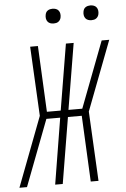

<svg xmlns="http://www.w3.org/2000/svg" viewBox="-76 -967 661 1011"><g transform="rotate(-5 254.5 -462.0)"><path d="M-15 0 125 -368 106 -735H147L164 -386H237L295 -735H336L278 -386H351L484 -735H524L384 -368L403 0H362L345 -349H272L214 0H174L231 -349H158L25 0ZM440 -846Q431 -846 422.5 -849Q414 -852 408.5 -859Q403 -866 401.5 -875.5Q400 -885 402 -895Q403 -901 406 -907Q409 -913 415 -917Q421 -921 427.5 -922.5Q434 -924 440 -924Q450 -924 458.5 -921Q467 -918 472.5 -911Q478 -904 479.5 -894.5Q481 -885 479 -875Q478 -869 474.5 -863Q471 -857 465.5 -853Q460 -849 453.5 -847.5Q447 -846 440 -846ZM240 -846Q231 -846 222.5 -849Q214 -852 208.5 -859Q203 -866 201.5 -875.5Q200 -885 202 -895Q203 -901 206 -907Q209 -913 215 -917Q221 -921 227.5 -922.5Q234 -924 240 -924Q250 -924 258.5 -921Q267 -918 272.5 -911Q278 -904 279.5 -894.5Q281 -885 279 -875Q278 -869 274.5 -863Q271 -857 265.5 -853Q260 -849 253.5 -847.5Q247 -846 240 -846Z"/></g></svg>

Font: Iosevka Curly XLtObl
Style: Regular
Weight: 200
Italic angle: -9°
Monospace: yes
Designer: Belleve Invis
Foundry: Belleve Invis
Version: Version 11.1.0; ttfautohint (v1.8.3)